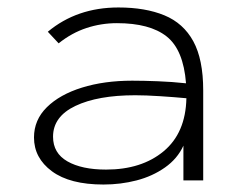

<svg xmlns="http://www.w3.org/2000/svg" viewBox="-20 -483 640 514"><path d="M257 11Q167 11 119 -24.5Q71 -60 71 -115Q71 -162 105.5 -196Q140 -230 199.5 -248.5Q259 -267 334 -267Q364 -267 402.5 -265.5Q441 -264 478 -260Q471 -350 426 -385.5Q381 -421 293 -421Q251 -421 211.5 -408Q172 -395 137 -367L108 -398Q186 -463 297 -463Q369 -463 420 -442Q471 -421 497.5 -372.5Q524 -324 524 -241V0H471V-93Q455 -58 421.5 -34.5Q388 -11 345.5 0Q303 11 257 11ZM122 -117Q122 -73 160.5 -51Q199 -29 264 -29Q359 -29 418 -78Q477 -127 479 -220Q447 -223 408.5 -225.5Q370 -228 342 -228Q242 -228 182 -199.5Q122 -171 122 -117Z"/></svg>

Font: Inconsolata Expanded Light
Style: Regular
Weight: 300
Width: 7
Monospace: yes
Designer: Raph Levien, Cyreal, Brenton Simpson
Foundry: Raph Levien, Cyreal, Google
Version: Version 3.001; ttfautohint (v1.8.2.53-6de2)